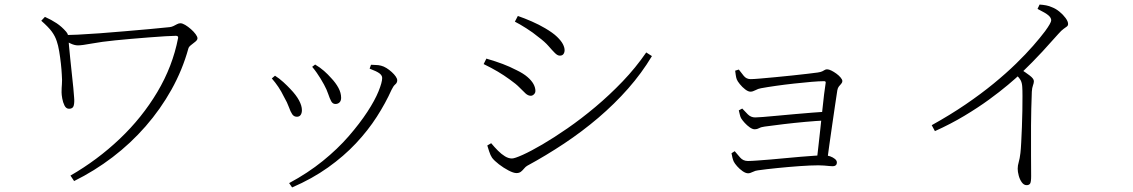

<svg xmlns="http://www.w3.org/2000/svg" viewBox="-20 -774 4970 842"><path d="M289 -4Q407 -72 505 -165Q603 -258 670 -370.5Q737 -483 761 -607Q762 -612 759.5 -614.5Q757 -617 751 -617Q736 -617 704.5 -615Q673 -613 633.5 -610Q594 -607 554.5 -603.5Q515 -600 485 -597Q425 -591 382 -583Q339 -575 322 -575Q307 -575 290 -583Q273 -591 259 -599V-620Q279 -620 321 -622Q363 -624 417 -628Q471 -632 528 -637Q585 -642 636.5 -646.5Q688 -651 724 -655Q733 -656 741 -660Q749 -664 756.5 -668Q764 -672 771 -672Q780 -672 792.5 -664.5Q805 -657 817.5 -646Q830 -635 838 -624Q846 -613 846 -606Q846 -599 837 -591.5Q828 -584 818 -576.5Q808 -569 806 -561Q780 -467 732 -381Q684 -295 618.5 -220Q553 -145 473.5 -84.5Q394 -24 305 20ZM283 -297Q270 -297 263 -311Q256 -325 253 -342Q250 -359 250 -369Q250 -389 251.5 -405Q253 -421 251 -447Q250 -468 247 -495.5Q244 -523 239.5 -549.5Q235 -576 229 -593Q222 -615 207.5 -635Q193 -655 161 -683L177 -700Q206 -687 228.5 -672Q251 -657 270 -635Q276 -628 278 -621Q280 -614 280 -605Q280 -598 282.5 -574Q285 -550 288 -517.5Q291 -485 295 -451Q299 -417 301.5 -389Q304 -361 305 -347Q307 -326 303.5 -311.5Q300 -297 283 -297Z M1248 29Q1330 -15 1395.5 -68Q1461 -121 1509.5 -177Q1558 -233 1591 -283.5Q1624 -334 1640 -373.5Q1656 -413 1656 -432Q1656 -443 1644.5 -452Q1633 -461 1601 -473L1607 -490Q1617 -489 1628 -489Q1639 -489 1651 -486Q1663 -483 1675 -475.5Q1687 -468 1698 -458Q1709 -448 1715.5 -438.5Q1722 -429 1722 -422Q1722 -411 1713.5 -404Q1705 -397 1697 -380Q1671 -322 1632.5 -262Q1594 -202 1541 -145.5Q1488 -89 1418.5 -39.5Q1349 10 1261 48ZM1282 -262Q1269 -262 1261.5 -273Q1254 -284 1247 -304Q1240 -324 1225 -350Q1214 -373 1200.5 -393Q1187 -413 1172 -430L1186 -442Q1205 -430 1222.5 -414Q1240 -398 1253 -384Q1279 -357 1291.5 -333.5Q1304 -310 1304 -291Q1304 -278 1298.5 -270Q1293 -262 1282 -262ZM1451 -318Q1439 -318 1432.5 -330Q1426 -342 1419.5 -361.5Q1413 -381 1401 -403Q1394 -416 1386 -429Q1378 -442 1369 -455Q1360 -468 1349 -481L1362 -491Q1384 -478 1401 -463Q1418 -448 1433 -431Q1452 -411 1464 -389Q1476 -367 1476 -345Q1476 -332 1469 -325Q1462 -318 1451 -318Z M2245 -15Q2232 -15 2210 -26.5Q2188 -38 2168 -53.5Q2148 -69 2138 -82Q2131 -92 2125 -110.5Q2119 -129 2117 -136L2134 -146Q2149 -128 2164 -113Q2179 -98 2194.5 -88.5Q2210 -79 2225 -79Q2237 -79 2272.5 -95Q2308 -111 2358.5 -140.5Q2409 -170 2469 -211.5Q2529 -253 2591 -305Q2653 -357 2710.5 -417Q2768 -477 2814 -544L2839 -528Q2794 -453 2734.5 -385.5Q2675 -318 2604 -257.5Q2533 -197 2454 -144.5Q2375 -92 2292 -47Q2285 -43 2278.5 -35Q2272 -27 2264.5 -21Q2257 -15 2245 -15ZM2308 -354Q2296 -354 2285 -364Q2274 -374 2258.5 -390Q2243 -406 2216 -425Q2190 -444 2163 -460Q2136 -476 2101 -493L2113 -517Q2154 -505 2184.5 -493.5Q2215 -482 2246 -466Q2275 -452 2293 -436.5Q2311 -421 2319.5 -405.5Q2328 -390 2328 -375Q2328 -369 2325 -364.5Q2322 -360 2317.5 -357Q2313 -354 2308 -354ZM2435 -530Q2425 -530 2413.5 -541.5Q2402 -553 2385.5 -572Q2369 -591 2342 -611Q2318 -631 2288 -650Q2258 -669 2238 -679L2251 -704Q2280 -694 2312 -680Q2344 -666 2371 -650Q2405 -630 2423 -612.5Q2441 -595 2448.5 -580.5Q2456 -566 2456 -554Q2456 -544 2451 -537Q2446 -530 2435 -530Z M3562 -71Q3565 -96 3569 -132Q3573 -168 3577.5 -208.5Q3582 -249 3586 -288.5Q3590 -328 3594 -360.5Q3598 -393 3601 -411Q3602 -418 3594 -418Q3573 -418 3538 -415Q3503 -412 3462 -407.5Q3421 -403 3382.5 -397.5Q3344 -392 3317 -387Q3305 -385 3293 -378.5Q3281 -372 3271 -372Q3261 -372 3248 -382Q3235 -392 3224.5 -405Q3214 -418 3211 -426Q3208 -434 3206.5 -445.5Q3205 -457 3204 -464L3220 -469Q3230 -456 3241.5 -441.5Q3253 -427 3272 -427Q3284 -427 3313 -429.5Q3342 -432 3379.5 -435.5Q3417 -439 3454.5 -443Q3492 -447 3522 -450.5Q3552 -454 3566 -456Q3579 -458 3585.5 -461Q3592 -464 3596.5 -467Q3601 -470 3607 -470Q3615 -470 3626 -464.5Q3637 -459 3648 -451Q3659 -443 3666.5 -434Q3674 -425 3674 -419Q3674 -412 3669 -406.5Q3664 -401 3659 -395Q3654 -389 3652 -378Q3648 -352 3642 -311.5Q3636 -271 3629.5 -226Q3623 -181 3617 -138.5Q3611 -96 3607 -65ZM3261 -14Q3250 -14 3236.5 -23.5Q3223 -33 3212.5 -45Q3202 -57 3198 -65Q3195 -71 3192 -82.5Q3189 -94 3188 -102L3202 -111Q3213 -98 3226 -83Q3239 -68 3260 -68Q3275 -68 3301 -70Q3327 -72 3359 -74.5Q3391 -77 3425 -80.5Q3459 -84 3491.5 -86.5Q3524 -89 3551 -91Q3578 -93 3594 -93Q3608 -93 3620.5 -88.5Q3633 -84 3641.5 -77Q3650 -70 3650 -62Q3650 -53 3645 -49Q3640 -45 3632 -45Q3626 -45 3616 -46Q3606 -47 3594 -48Q3582 -49 3569 -49Q3536 -49 3487 -45.5Q3438 -42 3388.5 -37Q3339 -32 3304 -27Q3293 -26 3281 -20Q3269 -14 3261 -14ZM3290 -207Q3280 -207 3268 -215.5Q3256 -224 3246 -235Q3236 -246 3231 -254Q3227 -260 3224.5 -271Q3222 -282 3220 -290L3235 -298Q3246 -286 3259.5 -272.5Q3273 -259 3292 -259Q3300 -259 3326 -261Q3352 -263 3388.5 -266.5Q3425 -270 3465 -273.5Q3505 -277 3542.5 -280Q3580 -283 3607 -284L3604 -246Q3560 -244 3511 -239.5Q3462 -235 3416 -229.5Q3370 -224 3334 -219Q3318 -217 3309 -212Q3300 -207 3290 -207Z M4066 -225Q4147 -270 4214.5 -316Q4282 -362 4337.5 -407.5Q4393 -453 4436 -495Q4479 -537 4510.5 -573Q4542 -609 4563 -637Q4590 -674 4590 -685Q4590 -696 4578 -706.5Q4566 -717 4530 -735L4539 -754Q4554 -753 4567.5 -750.5Q4581 -748 4594 -742Q4610 -736 4626 -723Q4642 -710 4653 -695Q4664 -680 4664 -669Q4664 -662 4659 -658Q4654 -654 4644.5 -647.5Q4635 -641 4621 -625Q4592 -592 4551.5 -548Q4511 -504 4455 -450Q4435 -431 4400 -401.5Q4365 -372 4317 -337Q4269 -302 4209 -266Q4149 -230 4080 -199ZM4482 38Q4470 38 4461 25.5Q4452 13 4447.5 -4Q4443 -21 4443 -34Q4443 -48 4447.5 -63Q4452 -78 4455 -103Q4457 -120 4458.5 -150.5Q4460 -181 4461.5 -217Q4463 -253 4463.5 -288.5Q4464 -324 4464 -352Q4464 -380 4463 -393Q4462 -410 4456.5 -421Q4451 -432 4432 -451L4455 -471Q4477 -457 4495.5 -443Q4514 -429 4514 -418Q4514 -410 4510 -399.5Q4506 -389 4505 -372Q4502 -297 4501.5 -224Q4501 -151 4501.5 -92.5Q4502 -34 4502 -2Q4502 24 4497.5 31Q4493 38 4482 38Z"/></svg>

Font: Noto Serif SC ExtraLight ExtraLight
Style: Regular
Weight: 250
Version: Version 2.002-H1;hotconv 1.1.0;makeotfexe 2.6.0